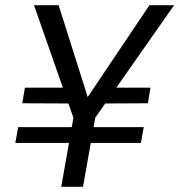

<svg xmlns="http://www.w3.org/2000/svg" viewBox="-20 -720 691 740"><path d="M39 -169 50 -230H534L523 -169ZM278 -321 66 -322 76 -382H279ZM351 -321 371 -382H560L550 -322ZM216 0 263 -266 111 -700H206L318 -346L556 -700H651L347 -266L300 0Z"/></svg>

Font: DM Sans 18pt
Style: Italic
Weight: 400
Italic angle: -10°
Designer: Colophon Foundry, Jonny Pinhorn
Foundry: Colophon Foundry
Version: Version 4.004;gftools[0.9.30]